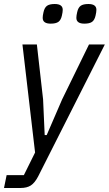

<svg xmlns="http://www.w3.org/2000/svg" viewBox="-41 -738 543 958"><path d="M403 -516H482L149 143Q132 175 112.5 187.5Q93 200 61 200H-21L-8 136H78L134 23L71 -516H143L174 -242L182 -64H192L269 -242ZM212 -620Q172 -620 172 -649Q172 -660 176 -677Q181 -700 193.5 -709Q206 -718 232 -718Q272 -718 272 -689Q272 -678 268 -661Q263 -638 250.5 -629Q238 -620 212 -620ZM380 -620Q340 -620 340 -649Q340 -660 344 -677Q349 -700 361.5 -709Q374 -718 400 -718Q440 -718 440 -689Q440 -678 436 -661Q431 -638 418.5 -629Q406 -620 380 -620Z"/></svg>

Font: IBM Plex Sans Cond
Style: Italic
Weight: 400
Width: 3
Italic angle: -11°
Designer: Mike Abbink, Paul van der Laan, Pieter van Rosmalen
Foundry: Bold Monday
Version: Version 1.3